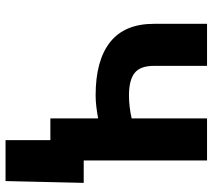

<svg xmlns="http://www.w3.org/2000/svg" viewBox="-56 -530 742 669"><g transform="rotate(90 314.5 -195.0)"><path d="M311.5 -157.7Q189.9 -157.7 126.2 -208.3Q62.5 -258.8 62.5 -360.8V-545.9H209V-360.8Q209 -313 233.9 -293.5Q258.8 -273.9 311.5 -273.9Q350.6 -273.9 392.1 -283.2V-545.9H538.6V0H392.1V-166.5Q372.6 -162.6 351.6 -160.2Q330.6 -157.7 311.5 -157.7ZM467.8 156.2V0H425.8V-116.2H616.7L610.4 156.2Z"/></g></svg>

Font: Inter-Bold
Style: Bold
Weight: 700
Designer: Rasmus Andersson
Foundry: rsms
Version: Version 4.000;git-a52131595